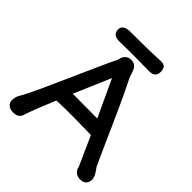

<svg xmlns="http://www.w3.org/2000/svg" viewBox="-239 -1063 1244 1244"><g transform="rotate(45 383.0 -441.5)"><path d="M17.1 -37.6C17.1 -3.9 43.5 14.2 78.1 14.2C130.4 14.2 137.7 -15.1 145.5 -43.5V-43C156.2 -75.7 186 -150.9 222.2 -238.8C229 -238.8 235.8 -239.3 242.7 -239.7C335.4 -243.7 410.6 -240.2 485.4 -240.2C508.8 -239.3 528.8 -238.8 539.1 -238.8C566.9 -176.3 592.8 -117.2 628.9 -38.1C632.3 -9.3 656.7 14.2 691.9 14.2C723.6 14.2 749 -1 749 -40C749 -66.4 729.5 -92.8 718.8 -107.4L709.5 -121.1C619.6 -314.9 545.4 -496.1 457.5 -669.9C453.6 -677.2 448.7 -691.9 443.8 -706.5C432.6 -740.7 423.3 -768.6 377 -768.6C340.8 -768.6 322.3 -738.3 317.9 -709.5C261.7 -597.7 83 -175.8 37.6 -101.1C22 -79.6 17.1 -58.6 17.1 -37.6ZM266.6 -345.2C305.2 -436.5 345.2 -529.8 374.5 -596.7C425.8 -487.8 462.4 -409.2 492.2 -343.8C348.1 -344.7 293.9 -345.2 266.6 -345.2ZM244.6 -797.9C348.6 -800.8 448.2 -798.3 511.2 -797.9C540.5 -797.9 569.8 -805.2 569.8 -848.1C569.8 -896.5 541.5 -900.4 509.8 -897.9C455.6 -893.6 318.8 -893.1 247.6 -893.1C206.1 -893.1 179.2 -877.9 179.2 -849.6C179.2 -805.7 210.9 -796.9 244.6 -797.9Z"/></g></svg>

Font: Autour One
Style: Regular
Weight: 400
Designer: Eben Sorkin
Foundry: Eben Sorkin
Version: Version 1.002